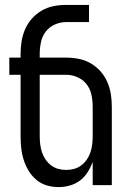

<svg xmlns="http://www.w3.org/2000/svg" viewBox="-20 -755 540 783"><path d="M219 8Q194 8 170.5 1Q147 -6 128 -22Q109 -38 96.5 -59Q84 -80 76.5 -103.5Q69 -127 66.5 -151.5Q64 -176 64 -200V-450H18V-520H64V-535Q64 -561 68 -586.5Q72 -612 82.5 -636Q93 -660 110.5 -679.5Q128 -699 150.5 -712Q173 -725 198.5 -730Q224 -735 250 -735H343V-665H250Q226 -665 203.5 -655Q181 -645 166.5 -626Q152 -607 147 -583Q142 -559 142 -535V-520H250Q276 -520 301.5 -515Q327 -510 349.5 -497Q372 -484 389.5 -464.5Q407 -445 417.5 -421Q428 -397 432 -371.5Q436 -346 436 -320V0H358V-95Q350 -73 337.5 -53Q325 -33 306.5 -19Q288 -5 265 1.5Q242 8 219 8ZM250 -62Q267 -62 283 -66.5Q299 -71 312 -81Q325 -91 334.5 -105Q344 -119 349 -134.5Q354 -150 356 -166.5Q358 -183 358 -200V-320Q358 -344 353 -368Q348 -392 333.5 -411Q319 -430 296.5 -440Q274 -450 250 -450H142V-200Q142 -183 144 -166.5Q146 -150 151 -134.5Q156 -119 165.5 -105Q175 -91 188 -81Q201 -71 217 -66.5Q233 -62 250 -62Z"/></svg>

Font: HulyMono
Style: Regular
Weight: 400
Monospace: yes
Designer: Belleve Invis
Foundry: Belleve Invis
Version: Version 33.2.5; ttfautohint (v1.8.4)